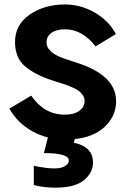

<svg xmlns="http://www.w3.org/2000/svg" viewBox="-20 -613 572 868"><path d="M132.8 136.7Q191.4 148.4 225.6 148.4Q239.3 148.4 252.4 146Q265.6 143.6 278.3 134.8Q291 126 291 112.3Q291 79.1 178.7 79.1L203.1 -17.6H328.1L313.5 32.2Q400.4 49.8 400.4 122.1Q400.4 168 359.4 201.7Q318.4 235.4 229.5 235.4Q179.7 235.4 132.8 223.6ZM22.5 -122.1 121.1 -180.7Q179.7 -94.7 272.5 -94.7Q314.5 -94.7 338.4 -111.8Q362.3 -128.9 362.3 -156.2Q362.3 -165 359.9 -172.4Q357.4 -179.7 351.6 -186.5Q345.7 -193.4 340.8 -198.2Q335.9 -203.1 324.7 -209Q313.5 -214.8 306.6 -218.3Q299.8 -221.7 285.2 -227.1Q270.5 -232.4 262.7 -234.9Q254.9 -237.3 237.3 -242.7Q219.7 -248 211.9 -251Q137.7 -275.4 92.8 -313.5Q47.9 -351.6 47.9 -423.8Q47.9 -501 114.3 -546.9Q180.7 -592.8 273.4 -592.8Q345.7 -592.8 409.2 -555.7Q472.7 -518.6 503.9 -459L412.1 -403.3Q351.6 -480.5 274.4 -480.5Q234.4 -480.5 212.4 -464.4Q190.4 -448.2 190.4 -421.9Q190.4 -413.1 192.9 -405.3Q195.3 -397.5 201.2 -390.6Q207 -383.8 212.4 -378.4Q217.8 -373 228 -367.2Q238.3 -361.3 245.6 -357.9Q252.9 -354.5 266.6 -349.6Q280.3 -344.7 288.1 -342.3Q295.9 -339.8 311.5 -334.5Q327.1 -329.1 334 -327.1Q504.9 -270.5 504.9 -155.3Q504.9 -83 445.3 -32.7Q385.7 17.6 276.4 17.6Q191.4 17.6 124.5 -20.5Q57.6 -58.6 22.5 -122.1Z"/></svg>

Font: Gothic A1 ExtraBold
Style: Regular
Weight: 800
Designer: HanYang I&C Co.,Ltd.
Foundry: HanYang I&C Co.,Ltd.
Version: Version 2.50